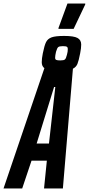

<svg xmlns="http://www.w3.org/2000/svg" viewBox="-64 -1070 504 1090"><path d="M397 -817Q397 -797 391 -767Q383 -725 375.5 -707Q368 -689 350 -680L293 0H186L202 -158H115L62 0H-44L188 -683Q173 -694 173 -717Q173 -737 179 -767Q188 -812 197.5 -831Q207 -850 229 -858Q251 -866 300 -866Q355 -866 376 -854.5Q397 -843 397 -817ZM249 -742Q249 -733 255 -730Q261 -727 279 -727Q298 -727 304.5 -732.5Q311 -738 316 -759Q321 -776 321 -792Q321 -801 315.5 -804.5Q310 -808 293 -808Q273 -808 266.5 -802.5Q260 -797 254 -776Q249 -754 249 -742ZM214 -255 250 -576H243L144 -255ZM268 -906V-911L319 -1050H420V-1045L354 -906Z"/></svg>

Font: Saira Ultra Condensed
Style: Bold Italic
Weight: 700
Width: 1
Italic angle: -12°
Designer: Hector Gatti with collaboration of the Omnibus-Type team
Foundry: Omnibus-Type
Version: Version 1.001; ttfautohint (v1.8)